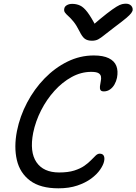

<svg xmlns="http://www.w3.org/2000/svg" viewBox="-20 -1012 740 1042"><path d="M297 10Q199 10 143.5 -31.5Q88 -73 71.5 -143.5Q55 -214 72 -301Q88 -381 127 -455Q166 -529 222 -586.5Q278 -644 346 -677.5Q414 -711 489 -711Q540 -711 570.5 -696Q601 -681 611.5 -654Q622 -627 615 -590Q611 -571 601.5 -554Q592 -537 577 -526.5Q562 -516 544 -516Q529 -516 525 -524Q521 -532 522.5 -544.5Q524 -557 527 -572Q530 -585 528 -596.5Q526 -608 514.5 -615Q503 -622 475 -622Q420 -622 369 -594Q318 -566 275.5 -519Q233 -472 203 -413Q173 -354 160 -291Q140 -187 178 -131.5Q216 -76 301 -76Q350 -76 383 -86.5Q416 -97 437.5 -112Q459 -127 474 -142.5Q489 -158 499.5 -168Q510 -178 521 -178Q537 -178 543 -167Q549 -156 545 -137Q541 -117 523.5 -91.5Q506 -66 475 -43Q444 -20 399.5 -5Q355 10 297 10ZM664 -992Q676 -992 684.5 -987Q693 -982 697 -974Q701 -966 700 -956Q698 -949 691.5 -940Q685 -931 665 -914Q645 -897 602 -865Q566 -838 546.5 -822Q527 -806 513 -798.5Q499 -791 479 -791Q455 -791 440.5 -801.5Q426 -812 412 -841Q395 -875 379.5 -894Q364 -913 351.5 -924Q339 -935 332.5 -944Q326 -953 329 -966Q331 -977 343 -984Q355 -991 372 -991Q395 -991 414.5 -982Q434 -973 454.5 -946Q475 -919 502 -867H474Q527 -913 560 -938.5Q593 -964 612 -975.5Q631 -987 642.5 -989.5Q654 -992 664 -992Z"/></svg>

Font: Shantell Sans
Style: Italic
Weight: 400
Italic angle: -11°
Designer: Stephen Nixon, Anya Danilova, Shantell Martin
Foundry: Arrow Type
Version: Version 1.011;[c5ecc13dd]